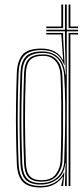

<svg xmlns="http://www.w3.org/2000/svg" viewBox="-20 -820 369 846"><path d="M158.2 6Q104.8 6 80.5 -18.9Q56.2 -43.8 54 -101Q51.5 -168.8 50.6 -231.8Q49.8 -294.8 50.6 -359.5Q51.5 -424.2 54 -496.8Q56 -552 79.4 -579Q102.8 -606 163 -606Q195.5 -606 219.9 -593.5Q244.2 -581 256.2 -556.5H258.2L250.2 -666V-668H184V-675H258.2V-654.5L264.8 -534H262.8Q248.5 -570.5 223.6 -585Q198.8 -599.5 165 -599.5Q111.8 -599.5 87.9 -575.9Q64 -552.2 62 -497.8Q59.2 -422.8 58.4 -357.4Q57.5 -292 58.5 -229.6Q59.5 -167.2 62 -101.2Q64 -47.2 86.8 -23.9Q109.5 -0.5 159.8 -0.5Q194 -0.5 220.4 -15.4Q246.8 -30.2 261.2 -58.8H263.5L258.2 0H250.2V-4.2L258 -41.2H256Q242.8 -20.5 217.8 -7.2Q192.8 6 158.2 6ZM282.2 0V-675H324V-668H290.2V0ZM266.2 0 269 -102H267.5Q263.8 -55.2 232.8 -31Q201.8 -6.8 159.2 -6.8Q113.2 -6.8 92.6 -29Q72 -51.2 70 -101.5Q67.5 -169 66.6 -232.1Q65.8 -295.2 66.6 -359.9Q67.5 -424.5 70 -496.5Q72 -548.5 94.1 -570.9Q116.2 -593.2 166 -593.2Q211 -593.2 237.5 -566.8Q264 -540.2 267.8 -491H269.8L266.2 -639.5V-682H184V-689H266.2V-800H274.2V-689H324V-682H274.2V0ZM160.2 -13.2Q187.2 -13.2 210.1 -24Q233 -34.8 247.4 -56.5Q261.8 -78.2 263 -111Q265.2 -167.2 266.5 -232.1Q267.8 -297 267.1 -362.1Q266.5 -427.2 263 -484Q261 -517 249.5 -539.9Q238 -562.8 217.8 -574.8Q197.5 -586.8 169.2 -586.8Q123.2 -586.8 101.5 -566.5Q79.8 -546.2 78 -497Q75.5 -423.8 74.6 -359Q73.8 -294.2 74.6 -231.6Q75.5 -169 78 -102Q80 -54.5 99 -33.9Q118 -13.2 160.2 -13.2ZM162.5 -19.5Q123.2 -19.5 105.5 -38.6Q87.8 -57.8 86 -101.5Q83.5 -166 82.6 -227.4Q81.8 -288.8 82.5 -354.4Q83.2 -420 86 -496.8Q87.8 -541.5 107.1 -561Q126.5 -580.5 169.5 -580.5Q209.2 -580.5 231.2 -555.2Q253.2 -530 255 -483.8Q257.2 -428.2 257.9 -362.1Q258.5 -296 257.9 -230.6Q257.2 -165.2 255.2 -111.2Q254.2 -78.2 232.8 -48.9Q211.2 -19.5 162.5 -19.5ZM163 -26Q207.5 -26 226.8 -53.5Q246 -81 247 -111.5Q249 -165.2 249.8 -229.6Q250.5 -294 250 -359.8Q249.5 -425.5 247 -483.5Q245.2 -526.5 225.5 -550.2Q205.8 -574 169.8 -574Q130.5 -574 113 -556Q95.5 -538 94 -496.5Q89.8 -378 90.1 -285.4Q90.5 -192.8 94 -102.5Q95.5 -61.8 111.5 -43.9Q127.5 -26 163 -26ZM184 -696V-703H250.2V-800H258.2V-696ZM282.2 -696V-800H290.2V-703H324V-696Z"/></svg>

Font: Big Shoulders Inline Text SC Thin
Style: Regular
Weight: 100
Designer: Patric King
Foundry: XO Type Co
Version: Version 2.002